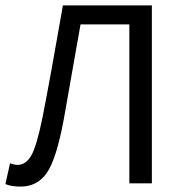

<svg xmlns="http://www.w3.org/2000/svg" viewBox="-20 -676 670 708"><path d="M56 12Q23 12 0 3L17 -74Q32 -68 45 -68Q75 -68 95 -102Q115 -136 137 -244Q166 -392 212 -656H540V0H457V-586H277Q222 -274 215 -235Q188 -90 153 -39Q118 12 56 12Z"/></svg>

Font: Toshiba Sans
Style: Regular
Weight: 400
Designer: Paul D. Hunt
Foundry: Toshiba Corporation
Version: Version 2.020;PS 2.0;hotconv 1.0.86;makeotf.lib2.5.63406